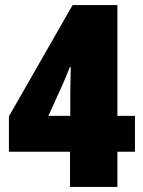

<svg xmlns="http://www.w3.org/2000/svg" viewBox="-20 -734 563 754"><path d="M510 -138V-279H441V-714H265L15 -277V-138H255V0H441V-138ZM256 -279H170L225 -400Q232 -417 239 -433Q246 -449 254 -470H258Q258 -470 257.5 -448Q257 -426 256.5 -401.5Q256 -377 256 -367Z"/></svg>

Font: Noto Sans Display SemiCondensed Black
Style: Regular
Weight: 900
Width: 4
Designer: Monotype Design Team
Foundry: Monotype Imaging Inc.
Version: Version 1.900